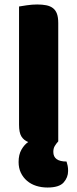

<svg xmlns="http://www.w3.org/2000/svg" viewBox="-20 -635 345 857"><path d="M240 -4Q230 7 224 17.5Q218 28 218 43Q218 86 277 86Q280 95 282 105Q284 115 284 128Q284 157 264 179.5Q244 202 192 202Q165 202 141.5 194.5Q118 187 100.5 172Q83 157 73 136Q63 115 63 88Q63 55 76 32.5Q89 10 106 -1Q86 -9 75.5 -26Q65 -43 65 -78V-606Q76 -608 100 -611.5Q124 -615 146 -615Q169 -615 186.5 -611.5Q204 -608 216 -599Q228 -590 234 -574Q240 -558 240 -532Z"/></svg>

Font: Baloo Cyrillic
Style: Regular
Weight: 400
Designer: Ek Type, Denis Ignatov
Foundry: Ek Type
Version: Version 1.50 July 26, 2019